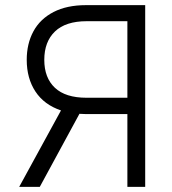

<svg xmlns="http://www.w3.org/2000/svg" viewBox="-20 -727 669 747"><path d="M475.6 0V-283.2H313.5L289.1 -284.2L134.8 0H54.7L217.3 -297.4Q151.9 -319.3 117.9 -370.8Q84 -422.4 84 -494.1Q84 -557.1 110.1 -605.2Q136.2 -653.3 188.2 -680.2Q240.2 -707 314.5 -707H544.9V0ZM316.4 -346.7H475.6V-644.5H317.4Q235.4 -644.5 193.8 -604.5Q152.3 -564.5 152.3 -494.1Q152.3 -424.3 193.6 -385.5Q234.9 -346.7 316.4 -346.7Z"/></svg>

Font: Pretendard JP Light
Style: Regular
Weight: 300
Designer: Base glyphs from Inter by Rasmus Andersson; Hangeul glyphs from Noto Sans CJK(Source Han Sans) by Jang Soo-young and Kan
Foundry: Kil Hyung-jin
Version: Version 1.309